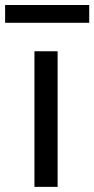

<svg xmlns="http://www.w3.org/2000/svg" viewBox="-58 -728 368 748"><path d="M166.5 -528.3V0H76.2V-528.3ZM289.6 -708.5V-639.2H-38.1V-708.5Z"/></svg>

Font: Vazirmatn UI
Style: Regular
Weight: 400
Designer: Saber Rastikerdar
Foundry: Saber Rastikerdar
Version: Version 33.003